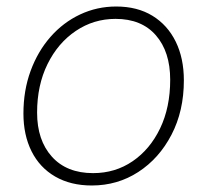

<svg xmlns="http://www.w3.org/2000/svg" viewBox="-20 -560 638 590"><path d="M262 10Q197 10 149.5 -17.5Q102 -45 77 -95Q52 -145 52 -211Q52 -282 74 -342Q96 -402 135 -446.5Q174 -491 226 -515.5Q278 -540 337 -540Q402 -540 448.5 -511.5Q495 -483 520 -432Q545 -381 545 -313Q545 -219 507 -146Q469 -73 405 -31.5Q341 10 262 10ZM266 -28Q334 -28 387.5 -64.5Q441 -101 472 -165.5Q503 -230 503 -315Q503 -401 459 -451.5Q415 -502 335 -502Q268 -502 213 -465Q158 -428 126 -363Q94 -298 94 -214Q94 -129 139.5 -78.5Q185 -28 266 -28Z"/></svg>

Font: Libre Franklin Thin Thin
Style: Italic
Weight: 250
Italic angle: -8°
Version: Version 3.000